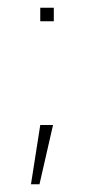

<svg xmlns="http://www.w3.org/2000/svg" viewBox="-20 -391 219 496"><path d="M84 -336V-371H119V-336ZM60 85 84 -68H117L82 85Z"/></svg>

Font: Kanit Thin
Style: Regular
Weight: 250
Designer: Katatrad Team
Foundry: CadsonDemak
Version: Version 2.000; ttfautohint (v1.8.3)